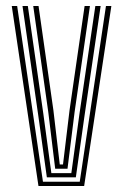

<svg xmlns="http://www.w3.org/2000/svg" viewBox="-20 -620 410 640"><path d="M108.2 0 19.2 -600H37.2L123.2 -14.2H245.8L333.2 -600H351.2L260.5 0ZM136.2 -28.8 107.2 -237.5 55 -600H72.8L124.2 -242.5L151.2 -43H217.8L245 -241.5L297.8 -600H315.5L262 -236L232.8 -28.8ZM164 -57.5 140.8 -247.2 90.8 -600H108.5L158 -252.5L179.2 -71.8H190L211.8 -252.5L262 -600H279.8L228.8 -247.5L205 -57.5Z"/></svg>

Font: Big Shoulders Inline Text Thin Medium
Style: Regular
Weight: 500
Version: Version 2.002